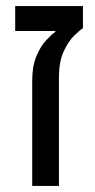

<svg xmlns="http://www.w3.org/2000/svg" viewBox="-20 -612 312 632"><path d="M86 0V-346Q86 -394 99.5 -426.5Q113 -459 131 -478.5Q149 -498 162 -507V-510H30V-592H253V-519Q243 -513 224 -494.5Q205 -476 189.5 -442.5Q174 -409 174 -357V0Z"/></svg>

Font: Noto Sans Hebrew SemiCondensed
Style: Regular
Weight: 400
Width: 4
Designer: Monotype Design Team
Foundry: Monotype Imaging Inc.
Version: Version 2.003